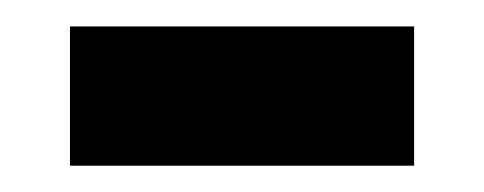

<svg xmlns="http://www.w3.org/2000/svg" viewBox="-20 -314 368 146"><path d="M33.2 -188V-293.9H294.9V-188Z"/></svg>

Font: Charis SIL Cyr
Style: Bold
Weight: 700
Foundry: SIL International
Version: Version 5.000